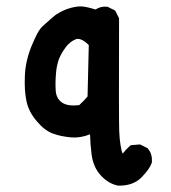

<svg xmlns="http://www.w3.org/2000/svg" viewBox="-20 -450 540 607"><path d="M350.6 136.2Q321.8 129.9 298.3 104.2Q274.9 78.6 269.5 38.1Q265.6 6.8 264.6 -25.4Q233.9 -13.2 205.1 -15.6Q171.9 -18.6 147 -27.8Q133.8 -32.7 121.1 -42.5Q108.4 -52.2 96.2 -66.9Q70.8 -96.2 63.5 -130.9Q56.6 -164.1 58.6 -210.4Q60.5 -256.8 79.6 -304.2Q89.8 -328.6 97.9 -343.8Q106 -358.9 114.3 -366.7Q128.4 -379.4 146 -395Q155.3 -403.3 167 -409.9Q178.7 -416.5 191.9 -421.4Q219.2 -430.7 237.8 -429.7Q254.4 -428.7 282.2 -419.9Q290 -425.3 299.1 -427.5Q308.1 -429.7 318.4 -428.7H320.3L321.8 -427.7L341.3 -418L344.2 -416.5L345.7 -413.6L355.5 -394L356.4 -392.1V-389.6Q355.5 -73.7 356.9 -35.6Q357.4 -22.9 358.4 -12Q359.4 -1 361.1 9Q362.8 19 364.7 27.3Q366.2 32.2 367.7 35.6Q378.4 22.5 390.6 11.2L393.1 9.3L396.5 8.8L419.9 6.8H422.9L425.3 7.8L444.8 17.6L446.8 18.6L448.2 20.5Q462.4 38.1 460 63.5V64.5L459.5 65.4Q452.6 85.4 426.8 111.3Q413.1 125 394.3 131.3Q375.5 137.7 352.1 136.7H351.1ZM230.5 -117.7Q245.1 -130.9 256.8 -145L260.7 -307.6Q247.1 -320.8 237.1 -324.7Q227.1 -328.6 220.2 -326.2Q201.7 -318.8 189 -302.2Q175.3 -284.2 167.5 -266.1Q166 -262.7 164.8 -258.8Q163.6 -254.9 162.4 -250.5Q161.1 -246.1 160.2 -241.2Q159.2 -236.3 158.4 -231Q157.7 -225.6 157.2 -219.7Q155.8 -205.1 155.5 -190.7Q155.3 -176.3 156.2 -162.6Q157.2 -150.4 161.9 -141.6Q166.5 -132.8 175.8 -126Q193.4 -113.3 230.5 -117.7Z"/></svg>

Font: NaikaiFont
Style: Bold
Weight: 700
Version: Version 1.89